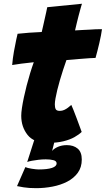

<svg xmlns="http://www.w3.org/2000/svg" viewBox="-20 -737 565 1026"><path d="M173.5 268.5Q134 268.5 106.2 264Q78.5 259.5 71 257.5L115.5 156Q126 161 150.2 164.8Q174.5 168.5 187 168.5Q233 168.5 257.8 160.2Q282.5 152 282.5 136Q282.5 123.5 265.8 119Q249 114.5 224.5 114.5Q205.5 114.5 186 116.8Q166.5 119 150.8 122Q135 125 125.5 128.5L171 -13.5L281 -19.5L258.5 69.5Q269 56.5 290 47.5Q311 38.5 337 38.5Q373 38.5 395 57Q417 75.5 417 115.5Q417 157 395.8 186.2Q374.5 215.5 339 233.8Q303.5 252 260.5 260.2Q217.5 268.5 173.5 268.5ZM416.5 -32Q401.5 -17.5 377.5 -4Q353.5 9.5 318.5 18Q283.5 26.5 236 26.5Q161 26.5 127.2 -16.2Q93.5 -59 93.5 -118.5Q93.5 -134.5 97.2 -160Q101 -185.5 107.5 -216.2Q114 -247 122.5 -280Q131 -313 140.8 -345Q150.5 -377 160.5 -404.5Q127 -401 93.5 -396.8Q60 -392.5 45 -389.5Q48 -425.5 54.5 -462Q61 -498.5 66.8 -524.8Q72.5 -551 74 -556.5Q105 -560 135.8 -562.2Q166.5 -564.5 203 -566Q207 -583.5 211.2 -601.5Q215.5 -619.5 219 -636.5Q223 -653.5 226.8 -671.2Q230.5 -689 232.5 -698.5L418 -717Q417 -714 414.2 -704.8Q411.5 -695.5 407.8 -681.8Q404 -668 399.5 -651Q395.5 -635.5 390.8 -616Q386 -596.5 381 -574.5Q398.5 -575.5 421 -576.8Q443.5 -578 456.5 -578.5Q476.5 -580 490.2 -580.5Q504 -581 512.8 -581Q521.5 -581 525 -581Q521 -550.5 510.8 -506.8Q500.5 -463 490.5 -427.5Q485.5 -427.5 458.2 -426Q431 -424.5 406 -422Q389.5 -420.5 370 -418.8Q350.5 -417 335 -416Q326 -390.5 317 -363Q308 -335.5 300 -308Q292 -280.5 286 -255.8Q280 -231 276.5 -211.2Q273 -191.5 273 -179Q273 -162.5 277.8 -153.5Q282.5 -144.5 300 -144.5Q312 -144.5 323 -149.5Q334 -154.5 343.5 -161.8Q353 -169 361 -176.5Q364 -171 372.2 -150.2Q380.5 -129.5 390 -104Q399.5 -78.5 407 -58Q414.5 -37.5 416.5 -32Z"/></svg>

Font: Grandstander Thin Black
Style: Italic
Weight: 900
Italic angle: -15°
Version: Version 1.200